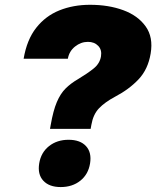

<svg xmlns="http://www.w3.org/2000/svg" viewBox="-20 -757 642 789"><path d="M185.5 -227.5 188.5 -244.1Q198.7 -302.7 213.6 -337.6Q228.5 -372.6 249.8 -393.6Q271 -414.6 300.3 -431.6Q337.9 -454.1 364 -474.9Q390.1 -495.6 395 -525.4Q399.4 -552.2 383.5 -568.6Q367.7 -585 341.3 -585Q312.5 -585 288.3 -565.7Q264.2 -546.4 258.8 -515.6H77.1Q90.3 -593.8 128.7 -642.6Q167 -691.4 224.1 -714.4Q281.2 -737.3 350.1 -737.3Q426.3 -737.3 486.6 -715.1Q546.9 -692.9 578.6 -648.4Q610.4 -604 599.1 -537.1Q588.4 -472.2 549.3 -430.9Q510.3 -389.6 452.6 -359.4Q410.6 -336.9 386.7 -311.8Q362.8 -286.6 355.5 -244.1L352.5 -227.5ZM229.5 11.7Q182.1 11.7 158 -14.4Q133.8 -40.5 141.1 -85.4Q148.4 -130.4 181.4 -156.5Q214.4 -182.6 261.7 -182.6Q309.6 -182.6 333.5 -156.5Q357.4 -130.4 350.1 -85.4Q342.8 -40.5 310.1 -14.4Q277.3 11.7 229.5 11.7Z"/></svg>

Font: Inter Black
Style: Italic
Weight: 900
Italic angle: -9.39999°
Designer: Rasmus Andersson
Foundry: rsms
Version: Version 4.000;git-a52131595